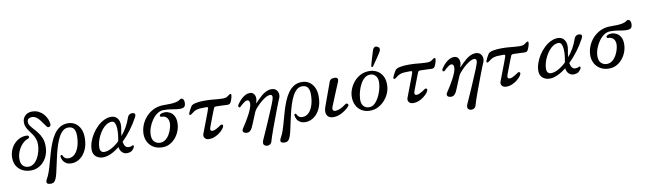

<svg xmlns="http://www.w3.org/2000/svg" viewBox="-49 -1518 8320 2475"><g transform="rotate(-10 4111.0 -281.0)"><path d="M243 12Q182 12 134 -12Q86 -36 58 -81Q30 -126 30 -190Q30 -243 49 -290Q68 -337 101.5 -372Q135 -407 178 -425Q221 -443 268 -440Q282 -439 287.5 -430.5Q293 -422 290 -412Q287 -402 274 -398Q231 -384 196 -346.5Q161 -309 140 -259Q119 -209 119 -156Q119 -100 147 -70.5Q175 -41 220 -41Q259 -41 290.5 -66Q322 -91 343.5 -131Q365 -171 376.5 -216.5Q388 -262 388 -303Q388 -347 375 -380.5Q362 -414 342.5 -442Q323 -470 303.5 -496Q284 -522 271 -550.5Q258 -579 258 -613Q258 -666 293.5 -700Q329 -734 385 -734Q432 -734 469 -715.5Q506 -697 532.5 -667Q559 -637 574 -602Q589 -567 591 -534Q593 -519 584 -509Q575 -499 562.5 -498.5Q550 -498 540 -509Q523 -530 505.5 -556.5Q488 -583 468.5 -607.5Q449 -632 424.5 -648Q400 -664 370 -664Q347 -664 328 -652Q309 -640 309 -611Q309 -584 326.5 -559Q344 -534 369.5 -506.5Q395 -479 420.5 -445.5Q446 -412 463.5 -368Q481 -324 481 -265Q481 -183 448.5 -120.5Q416 -58 362 -23Q308 12 243 12Z M445 223Q417 219 412 201Q407 183 424 155Q446 117 464 63.5Q482 10 498.5 -52.5Q515 -115 534 -178.5Q553 -242 577 -300.5Q601 -359 633.5 -405Q666 -451 710 -478Q754 -505 813 -505Q868 -505 909 -478Q950 -451 973.5 -402Q997 -353 997 -286Q997 -191 964.5 -124Q932 -57 881.5 -22.5Q831 12 775 12Q732 12 705 -4Q678 -20 664 -45Q650 -70 647 -97Q645 -112 657.5 -115.5Q670 -119 674 -108Q682 -88 699 -73.5Q716 -59 747 -59Q795 -59 830 -94.5Q865 -130 884 -191.5Q903 -253 903 -329Q903 -386 881 -418Q859 -450 808 -450Q768 -450 737 -423Q706 -396 682 -350Q658 -304 639.5 -246.5Q621 -189 606.5 -127Q592 -65 580 -7Q568 51 556.5 98.5Q545 146 533 174Q520 203 501.5 215.5Q483 228 445 223Z M1186 7Q1133 7 1095 -24.5Q1057 -56 1057 -115Q1057 -164 1075 -216.5Q1093 -269 1124 -317.5Q1155 -366 1195.5 -405Q1236 -444 1282.5 -467Q1329 -490 1376 -490Q1437 -490 1466 -441.5Q1495 -393 1479 -313Q1470 -267 1467 -223Q1506 -270 1537.5 -324.5Q1569 -379 1588 -437Q1598 -468 1618 -480Q1638 -492 1663 -488Q1707 -481 1680 -430Q1638 -352 1583.5 -279Q1529 -206 1468 -147Q1474 -110 1490 -88Q1506 -66 1535 -66Q1564 -66 1580 -77Q1586 -82 1595 -78Q1604 -74 1600 -60Q1594 -38 1569.5 -15.5Q1545 7 1497 7Q1462 7 1435.5 -19.5Q1409 -46 1404 -89Q1348 -45 1292 -19Q1236 7 1186 7ZM1214 -59Q1258 -59 1310.5 -87.5Q1363 -116 1413 -164Q1421 -200 1426 -244.5Q1431 -289 1429 -330.5Q1427 -372 1414.5 -399Q1402 -426 1375 -426Q1339 -426 1306.5 -406Q1274 -386 1247 -352.5Q1220 -319 1200 -279Q1180 -239 1169.5 -199Q1159 -159 1159 -126Q1159 -92 1174 -75.5Q1189 -59 1214 -59Z M1965 12Q1897 12 1849 -16.5Q1801 -45 1776 -92Q1751 -139 1751 -196Q1751 -256 1774 -314Q1797 -372 1839 -418.5Q1881 -465 1939.5 -493Q1998 -521 2069 -521Q2073 -521 2077.5 -521Q2082 -521 2086 -521Q2120 -521 2158.5 -522Q2197 -523 2232.5 -530.5Q2268 -538 2291 -556Q2308 -570 2326.5 -556.5Q2345 -543 2345 -506Q2345 -469 2329 -453Q2313 -437 2273 -437Q2239 -437 2208.5 -442.5Q2178 -448 2142 -453Q2106 -458 2054 -458Q2014 -458 1975.5 -431.5Q1937 -405 1906.5 -361.5Q1876 -318 1858 -267.5Q1840 -217 1840 -169Q1840 -108 1871 -79.5Q1902 -51 1943 -51Q1984 -51 2015.5 -75.5Q2047 -100 2068 -137.5Q2089 -175 2099.5 -213Q2110 -251 2110 -278Q2110 -327 2084 -353.5Q2058 -380 2014 -378Q2004 -378 2000 -391Q1996 -404 2012 -414Q2037 -428 2070 -427.5Q2103 -427 2134.5 -410.5Q2166 -394 2186.5 -358.5Q2207 -323 2207 -267Q2207 -215 2189 -165Q2171 -115 2138 -75Q2105 -35 2061 -11.5Q2017 12 1965 12Z M2574 12Q2535 12 2517 -12.5Q2499 -37 2512 -70Q2515 -77 2526 -106.5Q2537 -136 2552.5 -176.5Q2568 -217 2584 -258.5Q2600 -300 2612 -333.5Q2624 -367 2628 -380Q2630 -388 2626 -393.5Q2622 -399 2610 -399Q2595 -399 2575 -398.5Q2555 -398 2538 -397.5Q2521 -397 2513 -396Q2474 -391 2449 -375.5Q2424 -360 2399 -340Q2391 -333 2381.5 -339Q2372 -345 2377 -358Q2382 -373 2396.5 -401Q2411 -429 2422 -445Q2438 -467 2486 -476.5Q2534 -486 2592 -486Q2651 -486 2692 -482.5Q2733 -479 2767 -475.5Q2801 -472 2838 -472Q2875 -472 2895.5 -485Q2916 -498 2929 -508Q2939 -516 2947 -512.5Q2955 -509 2954 -498Q2952 -473 2942 -443.5Q2932 -414 2922 -399Q2915 -388 2902.5 -384.5Q2890 -381 2872 -382Q2857 -383 2830.5 -384Q2804 -385 2776.5 -386Q2749 -387 2729 -387Q2722 -387 2715 -383Q2708 -379 2705 -372Q2701 -363 2691 -338Q2681 -313 2668.5 -280Q2656 -247 2643.5 -214.5Q2631 -182 2622 -158Q2613 -134 2611 -126Q2605 -107 2611.5 -96Q2618 -85 2636 -85Q2652 -85 2674 -95Q2696 -105 2716.5 -118Q2737 -131 2748 -140Q2759 -148 2771.5 -142.5Q2784 -137 2779 -119Q2776 -105 2758.5 -83.5Q2741 -62 2713 -40Q2685 -18 2649.5 -3Q2614 12 2574 12Z M3278 223Q3250 212 3248 190Q3246 168 3258 143Q3264 130 3280 94Q3296 58 3318 8.5Q3340 -41 3363 -95Q3386 -149 3407.5 -199.5Q3429 -250 3444 -287.5Q3459 -325 3464 -341Q3488 -412 3443 -412Q3420 -412 3391 -396Q3362 -380 3332.5 -356Q3303 -332 3279 -307Q3255 -282 3241 -265Q3236 -258 3229.5 -248Q3223 -238 3219 -229Q3214 -217 3203.5 -191.5Q3193 -166 3180.5 -136Q3168 -106 3157 -79Q3146 -52 3138 -36Q3128 -13 3106 5Q3084 23 3044 13Q3025 8 3018.5 -7.5Q3012 -23 3025 -45Q3030 -53 3046.5 -78Q3063 -103 3084.5 -138Q3106 -173 3126 -212Q3146 -251 3159.5 -287Q3173 -323 3173 -350Q3173 -394 3140 -394Q3126 -394 3106.5 -381Q3087 -368 3069.5 -352.5Q3052 -337 3044 -328Q3037 -320 3028.5 -322.5Q3020 -325 3016.5 -334.5Q3013 -344 3019 -355Q3027 -368 3043 -389Q3059 -410 3082 -431.5Q3105 -453 3132.5 -467.5Q3160 -482 3190 -482Q3223 -482 3241 -461.5Q3259 -441 3261.5 -409Q3264 -377 3250 -343Q3249 -339 3250.5 -338Q3252 -337 3255 -340Q3270 -356 3293.5 -380Q3317 -404 3345.5 -427.5Q3374 -451 3406.5 -466.5Q3439 -482 3472 -482Q3513 -482 3535 -460.5Q3557 -439 3561.5 -408.5Q3566 -378 3553 -349Q3545 -331 3529 -291Q3513 -251 3493 -198Q3473 -145 3451.5 -87.5Q3430 -30 3410.5 23Q3391 76 3377.5 117Q3364 158 3359 177Q3350 211 3324.5 221Q3299 231 3278 223Z M3507 223Q3479 219 3474 201Q3469 183 3486 155Q3508 117 3526 63.5Q3544 10 3560.5 -52.5Q3577 -115 3596 -178.5Q3615 -242 3639 -300.5Q3663 -359 3695.5 -405Q3728 -451 3772 -478Q3816 -505 3875 -505Q3930 -505 3971 -478Q4012 -451 4035.5 -402Q4059 -353 4059 -286Q4059 -191 4026.5 -124Q3994 -57 3943.5 -22.5Q3893 12 3837 12Q3794 12 3767 -4Q3740 -20 3726 -45Q3712 -70 3709 -97Q3707 -112 3719.5 -115.5Q3732 -119 3736 -108Q3744 -88 3761 -73.5Q3778 -59 3809 -59Q3857 -59 3892 -94.5Q3927 -130 3946 -191.5Q3965 -253 3965 -329Q3965 -386 3943 -418Q3921 -450 3870 -450Q3830 -450 3799 -423Q3768 -396 3744 -350Q3720 -304 3701.5 -246.5Q3683 -189 3668.5 -127Q3654 -65 3642 -7Q3630 51 3618.5 98.5Q3607 146 3595 174Q3582 203 3563.5 215.5Q3545 228 3507 223Z M4204 12Q4157 12 4134 -9.5Q4111 -31 4108 -63.5Q4105 -96 4117 -129Q4121 -140 4132 -171Q4143 -202 4158 -243Q4173 -284 4188 -325.5Q4203 -367 4215 -399.5Q4227 -432 4231 -445Q4238 -465 4253 -475Q4268 -485 4301 -485Q4331 -484 4339 -468.5Q4347 -453 4339 -433Q4335 -423 4322.5 -393Q4310 -363 4293.5 -323.5Q4277 -284 4260.5 -243.5Q4244 -203 4231 -171Q4218 -139 4213 -127Q4200 -96 4208.5 -80Q4217 -64 4239 -64Q4264 -64 4290.5 -74Q4317 -84 4340.5 -98.5Q4364 -113 4380 -126Q4390 -134 4400.5 -130.5Q4411 -127 4416 -118Q4421 -109 4414 -99Q4405 -86 4384.5 -67.5Q4364 -49 4335.5 -31Q4307 -13 4273.5 -0.5Q4240 12 4204 12Z M4681 12Q4621 12 4574 -15Q4527 -42 4501 -93.5Q4475 -145 4478 -216Q4481 -264 4501.5 -312.5Q4522 -361 4558 -402Q4594 -443 4643.5 -468Q4693 -493 4754 -493Q4810 -494 4857 -468Q4904 -442 4930.5 -391Q4957 -340 4953 -264Q4950 -213 4928.5 -164.5Q4907 -116 4870 -76Q4833 -36 4785 -12Q4737 12 4681 12ZM4678 -34Q4716 -34 4747 -61.5Q4778 -89 4801.5 -132Q4825 -175 4839 -222.5Q4853 -270 4856 -311Q4862 -379 4832.5 -413Q4803 -447 4760 -446Q4718 -446 4686 -419Q4654 -392 4631 -349Q4608 -306 4595 -258.5Q4582 -211 4579 -169Q4573 -105 4600 -69.5Q4627 -34 4678 -34ZM4813 -539Q4806 -536 4800 -539.5Q4794 -543 4793 -550Q4794 -553 4799.5 -573Q4805 -593 4813 -621.5Q4821 -650 4830 -679Q4839 -708 4846 -730.5Q4853 -753 4856 -760Q4864 -777 4878 -785.5Q4892 -794 4914 -783Q4937 -773 4940 -756Q4943 -739 4935 -723Q4932 -716 4919.5 -696Q4907 -676 4890 -651Q4873 -626 4856 -601.5Q4839 -577 4827 -559.5Q4815 -542 4813 -539Z M5246 12Q5207 12 5189 -12.5Q5171 -37 5184 -70Q5187 -77 5198 -106.5Q5209 -136 5224.5 -176.5Q5240 -217 5256 -258.5Q5272 -300 5284 -333.5Q5296 -367 5300 -380Q5302 -388 5298 -393.5Q5294 -399 5282 -399Q5267 -399 5247 -398.5Q5227 -398 5210 -397.5Q5193 -397 5185 -396Q5146 -391 5121 -375.5Q5096 -360 5071 -340Q5063 -333 5053.5 -339Q5044 -345 5049 -358Q5054 -373 5068.5 -401Q5083 -429 5094 -445Q5110 -467 5158 -476.5Q5206 -486 5264 -486Q5323 -486 5364 -482.5Q5405 -479 5439 -475.5Q5473 -472 5510 -472Q5547 -472 5567.5 -485Q5588 -498 5601 -508Q5611 -516 5619 -512.5Q5627 -509 5626 -498Q5624 -473 5614 -443.5Q5604 -414 5594 -399Q5587 -388 5574.5 -384.5Q5562 -381 5544 -382Q5529 -383 5502.5 -384Q5476 -385 5448.5 -386Q5421 -387 5401 -387Q5394 -387 5387 -383Q5380 -379 5377 -372Q5373 -363 5363 -338Q5353 -313 5340.5 -280Q5328 -247 5315.5 -214.5Q5303 -182 5294 -158Q5285 -134 5283 -126Q5277 -107 5283.5 -96Q5290 -85 5308 -85Q5324 -85 5346 -95Q5368 -105 5388.5 -118Q5409 -131 5420 -140Q5431 -148 5443.5 -142.5Q5456 -137 5451 -119Q5448 -105 5430.5 -83.5Q5413 -62 5385 -40Q5357 -18 5321.5 -3Q5286 12 5246 12Z M5950 223Q5922 212 5920 190Q5918 168 5930 143Q5936 130 5952 94Q5968 58 5990 8.5Q6012 -41 6035 -95Q6058 -149 6079.5 -199.5Q6101 -250 6116 -287.5Q6131 -325 6136 -341Q6160 -412 6115 -412Q6092 -412 6063 -396Q6034 -380 6004.5 -356Q5975 -332 5951 -307Q5927 -282 5913 -265Q5908 -258 5901.5 -248Q5895 -238 5891 -229Q5886 -217 5875.5 -191.5Q5865 -166 5852.5 -136Q5840 -106 5829 -79Q5818 -52 5810 -36Q5800 -13 5778 5Q5756 23 5716 13Q5697 8 5690.5 -7.5Q5684 -23 5697 -45Q5702 -53 5718.5 -78Q5735 -103 5756.5 -138Q5778 -173 5798 -212Q5818 -251 5831.5 -287Q5845 -323 5845 -350Q5845 -394 5812 -394Q5798 -394 5778.5 -381Q5759 -368 5741.5 -352.5Q5724 -337 5716 -328Q5709 -320 5700.5 -322.5Q5692 -325 5688.5 -334.5Q5685 -344 5691 -355Q5699 -368 5715 -389Q5731 -410 5754 -431.5Q5777 -453 5804.5 -467.5Q5832 -482 5862 -482Q5895 -482 5913 -461.5Q5931 -441 5933.5 -409Q5936 -377 5922 -343Q5921 -339 5922.5 -338Q5924 -337 5927 -340Q5942 -356 5965.5 -380Q5989 -404 6017.5 -427.5Q6046 -451 6078.5 -466.5Q6111 -482 6144 -482Q6185 -482 6207 -460.5Q6229 -439 6233.5 -408.5Q6238 -378 6225 -349Q6217 -331 6201 -291Q6185 -251 6165 -198Q6145 -145 6123.5 -87.5Q6102 -30 6082.5 23Q6063 76 6049.5 117Q6036 158 6031 177Q6022 211 5996.5 221Q5971 231 5950 223Z M6464 12Q6425 12 6407 -12.5Q6389 -37 6402 -70Q6405 -77 6416 -106.5Q6427 -136 6442.5 -176.5Q6458 -217 6474 -258.5Q6490 -300 6502 -333.5Q6514 -367 6518 -380Q6520 -388 6516 -393.5Q6512 -399 6500 -399Q6485 -399 6465 -398.5Q6445 -398 6428 -397.5Q6411 -397 6403 -396Q6364 -391 6339 -375.5Q6314 -360 6289 -340Q6281 -333 6271.5 -339Q6262 -345 6267 -358Q6272 -373 6286.5 -401Q6301 -429 6312 -445Q6328 -467 6376 -476.5Q6424 -486 6482 -486Q6541 -486 6582 -482.5Q6623 -479 6657 -475.5Q6691 -472 6728 -472Q6765 -472 6785.5 -485Q6806 -498 6819 -508Q6829 -516 6837 -512.5Q6845 -509 6844 -498Q6842 -473 6832 -443.5Q6822 -414 6812 -399Q6805 -388 6792.5 -384.5Q6780 -381 6762 -382Q6747 -383 6720.5 -384Q6694 -385 6666.5 -386Q6639 -387 6619 -387Q6612 -387 6605 -383Q6598 -379 6595 -372Q6591 -363 6581 -338Q6571 -313 6558.5 -280Q6546 -247 6533.5 -214.5Q6521 -182 6512 -158Q6503 -134 6501 -126Q6495 -107 6501.5 -96Q6508 -85 6526 -85Q6542 -85 6564 -95Q6586 -105 6606.5 -118Q6627 -131 6638 -140Q6649 -148 6661.5 -142.5Q6674 -137 6669 -119Q6666 -105 6648.5 -83.5Q6631 -62 6603 -40Q6575 -18 6539.5 -3Q6504 12 6464 12Z M7033 7Q6980 7 6942 -24.5Q6904 -56 6904 -115Q6904 -164 6922 -216.5Q6940 -269 6971 -317.5Q7002 -366 7042.5 -405Q7083 -444 7129.5 -467Q7176 -490 7223 -490Q7284 -490 7313 -441.5Q7342 -393 7326 -313Q7317 -267 7314 -223Q7353 -270 7384.5 -324.5Q7416 -379 7435 -437Q7445 -468 7465 -480Q7485 -492 7510 -488Q7554 -481 7527 -430Q7485 -352 7430.5 -279Q7376 -206 7315 -147Q7321 -110 7337 -88Q7353 -66 7382 -66Q7411 -66 7427 -77Q7433 -82 7442 -78Q7451 -74 7447 -60Q7441 -38 7416.5 -15.5Q7392 7 7344 7Q7309 7 7282.5 -19.5Q7256 -46 7251 -89Q7195 -45 7139 -19Q7083 7 7033 7ZM7061 -59Q7105 -59 7157.5 -87.5Q7210 -116 7260 -164Q7268 -200 7273 -244.5Q7278 -289 7276 -330.5Q7274 -372 7261.5 -399Q7249 -426 7222 -426Q7186 -426 7153.5 -406Q7121 -386 7094 -352.5Q7067 -319 7047 -279Q7027 -239 7016.5 -199Q7006 -159 7006 -126Q7006 -92 7021 -75.5Q7036 -59 7061 -59Z M7812 12Q7744 12 7696 -16.5Q7648 -45 7623 -92Q7598 -139 7598 -196Q7598 -256 7621 -314Q7644 -372 7686 -418.5Q7728 -465 7786.5 -493Q7845 -521 7916 -521Q7920 -521 7924.5 -521Q7929 -521 7933 -521Q7967 -521 8005.5 -522Q8044 -523 8079.5 -530.5Q8115 -538 8138 -556Q8155 -570 8173.5 -556.5Q8192 -543 8192 -506Q8192 -469 8176 -453Q8160 -437 8120 -437Q8086 -437 8055.5 -442.5Q8025 -448 7989 -453Q7953 -458 7901 -458Q7861 -458 7822.5 -431.5Q7784 -405 7753.5 -361.5Q7723 -318 7705 -267.5Q7687 -217 7687 -169Q7687 -108 7718 -79.5Q7749 -51 7790 -51Q7831 -51 7862.5 -75.5Q7894 -100 7915 -137.5Q7936 -175 7946.5 -213Q7957 -251 7957 -278Q7957 -327 7931 -353.5Q7905 -380 7861 -378Q7851 -378 7847 -391Q7843 -404 7859 -414Q7884 -428 7917 -427.5Q7950 -427 7981.5 -410.5Q8013 -394 8033.5 -358.5Q8054 -323 8054 -267Q8054 -215 8036 -165Q8018 -115 7985 -75Q7952 -35 7908 -11.5Q7864 12 7812 12Z"/></g></svg>

Font: Zen Old Mincho Medium
Style: Regular
Weight: 500
Designer: Yoshimichi Ohira
Foundry: Positype
Version: Version 1.500